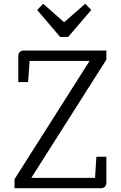

<svg xmlns="http://www.w3.org/2000/svg" viewBox="-20 -998 641 1018"><path d="M544 -167V-31Q544 0 513 0H57V-48L455 -675H137L129 -563H77V-699Q77 -730 108 -730H544V-682L146 -55H484L491 -167ZM432 -978 464 -945 341 -802H299L177 -945L209 -978L320 -880Z"/></svg>

Font: Fauna One
Style: Regular
Weight: 400
Version: Version 1.001